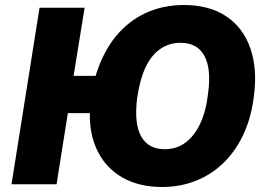

<svg xmlns="http://www.w3.org/2000/svg" viewBox="-20 -736 1068 767"><path d="M628 11Q536 11 470.5 -26Q405 -63 371 -130Q337 -197 339 -284H251L206 0H26L138 -705H318L274 -433H362Q391 -528 442.5 -590.5Q494 -653 563 -684.5Q632 -716 715 -716Q816 -716 883.5 -671Q951 -626 980 -543.5Q1009 -461 994 -350Q983 -263 951 -196Q919 -129 870.5 -83Q822 -37 760.5 -13Q699 11 628 11ZM638 -140Q685 -140 720.5 -166Q756 -192 779.5 -241.5Q803 -291 811 -361Q825 -461 796.5 -513Q768 -565 701 -565Q655 -565 619 -539.5Q583 -514 560.5 -465Q538 -416 528 -345Q515 -244 543.5 -192Q572 -140 638 -140Z"/></svg>

Font: Nunito Sans 10pt SemiCondensed Black
Style: Italic
Weight: 900
Width: 4
Italic angle: -9°
Designer: Vernon Adams
Foundry: Vernon Adams
Version: Version 3.101;gftools[0.9.27]